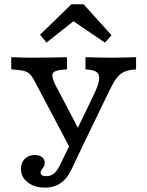

<svg xmlns="http://www.w3.org/2000/svg" viewBox="-20 -679 684 892"><path d="M306.1 10.9 148.4 -287.6Q136.3 -312.2 126.7 -325.4Q117.1 -338.6 103.6 -345Q90 -351.4 64.7 -353.8L32.3 -356.9V-413.4Q47.4 -412.6 74.5 -411.8Q101.6 -411 124.1 -411H126.4H125.2Q151.7 -411 183.6 -411.4Q215.5 -411.8 244.4 -412.2Q273.2 -412.6 291.2 -413.4V-356.9L264.3 -354.5Q231.3 -351.2 224.9 -337.1Q218.6 -322.9 236.7 -285.5L357 -56.7L329.9 -60.9L418.1 -243.7Q437.2 -284.3 440.2 -307.4Q443.2 -330.5 432.1 -341.2Q420.9 -352 397.4 -354.5L377.2 -356.9V-413.4Q404.7 -412.6 435 -411.8Q465.4 -411 495.3 -411Q526 -411 556.1 -411.8Q586.3 -412.6 612.2 -413.4V-356.9L592.1 -354.5Q567.4 -351.3 550.4 -342Q533.3 -332.7 518.6 -311.6Q503.8 -290.6 485.2 -251.8L358.1 10.9ZM189.5 192.7Q140.6 192.7 108.9 168.2Q77.2 143.7 77.2 105.6Q77.2 77.1 95 59.2Q112.8 41.2 141.6 41.2Q162.9 41.2 175.3 51Q187.7 60.8 187.7 77Q187.7 88.2 182.9 95.9Q178.1 103.6 173.4 109.7Q168.6 115.8 168.6 123.1Q168.6 139.3 195 139.3Q215.6 139.3 230 127.9Q244.3 116.4 258.2 88.4L316 -29.8L364.9 -2.8L311.8 108.5Q298.3 137.3 280.1 155.8Q262 174.3 239.7 183.5Q217.3 192.7 189.5 192.7ZM195.7 -481 166.2 -517.8 311.7 -659.2H368.2L498.1 -515.5L467.6 -481L285.6 -604.6L351.5 -604.1Z"/></svg>

Font: Playfair 5pt SemiExpanded Light
Style: Regular
Weight: 300
Width: 6
Designer: Claus Eggers Sørensen
Foundry: Claus Eggers Sørensen
Version: Version 2.203